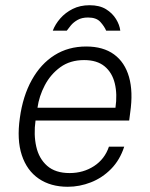

<svg xmlns="http://www.w3.org/2000/svg" viewBox="-20 -705 574 735"><path d="M239.5 10Q174 10 128.5 -21Q83 -52 63.5 -111Q44 -170 56 -253.5Q67.5 -337.5 101.8 -399Q136 -460.5 188.8 -493.8Q241.5 -527 310 -527Q375 -527 416.5 -496.8Q458 -466.5 474 -410Q490 -353.5 478.5 -274.5L474.5 -243.5H116Q108.5 -189.5 118.8 -143.8Q129 -98 160.5 -70.2Q192 -42.5 246.5 -42.5Q299 -42.5 340 -69.2Q381 -96 397 -143.5H455.5Q439 -92.5 405.2 -58.2Q371.5 -24 328 -7Q284.5 10 239.5 10ZM123.5 -292.5H422Q429.5 -344 419.5 -385.5Q409.5 -427 380.5 -451Q351.5 -475 302 -475Q248.5 -475 211 -447.8Q173.5 -420.5 151.5 -378.5Q129.5 -336.5 123.5 -292.5ZM182 -587.5Q191.5 -612.5 210.8 -634.5Q230 -656.5 258.2 -670.8Q286.5 -685 323 -685Q361 -685 385.8 -669.8Q410.5 -654.5 424.2 -632Q438 -609.5 440.5 -587.5H386.5Q379.5 -604 364.2 -621Q349 -638 317 -638Q293.5 -638 277.5 -629Q261.5 -620 251.5 -608Q241.5 -596 235.5 -587.5Z"/></svg>

Font: Public Sans Thin ExtraLight
Style: Italic
Weight: 250
Italic angle: -8°
Version: Version 2.001